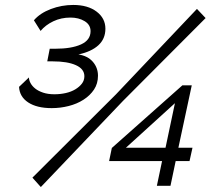

<svg xmlns="http://www.w3.org/2000/svg" viewBox="-20 -751 865 776"><path d="M189 -314Q129 -314 94 -337Q59 -360 57 -400L97 -438Q97 -427 103.5 -415Q110 -403 122.5 -393Q135 -383 154.5 -376.5Q174 -370 200 -370Q224 -370 246 -375Q268 -380 284.5 -390Q301 -400 311 -413Q321 -426 321 -443Q321 -472 287 -487.5Q253 -503 193 -503H171L181 -554H203Q269 -554 307.5 -571.5Q346 -589 346 -625Q346 -651 322 -665.5Q298 -680 265 -680Q227 -680 195.5 -665Q164 -650 144 -626L117 -669Q142 -698 185.5 -714.5Q229 -731 276 -731Q335 -731 370.5 -704Q406 -677 406 -635Q406 -594 377.5 -568Q349 -542 297 -531Q335 -525 355.5 -501Q376 -477 376 -445Q376 -413 360 -389Q344 -365 317.5 -348Q291 -331 257.5 -322.5Q224 -314 189 -314ZM635 -100H421L432 -153L717 -406H755L701 -154H758L746 -100H690L669 0H614ZM649 -154 687 -334 489 -154ZM111 -33 449 -370 776 -715 811 -678 477 -343 145 5Z"/></svg>

Font: PTCRaleway Medium
Style: Italic
Weight: 500
Italic angle: -12°
Designer: Matt McInerney, Pablo Impallari, Rodrigo Fuenzalida
Foundry: Matt McInerney, Pablo Impallari, Rodrigo Fuenzalida
Version: Version 3.000g; ttfautohint (v1.5) -l 8 -r 28 -G 28 -x 14 -D